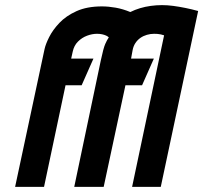

<svg xmlns="http://www.w3.org/2000/svg" viewBox="-20 -730 794 750"><path d="M621 -592 496 0H608L754 -687Q729 -694 704 -699Q679 -704 656.5 -707Q634 -710 613 -710Q591 -710 569 -707Q547 -704 527 -698Q507 -692 489 -683Q460 -695 432 -700Q404 -705 378 -705Q320 -705 279 -686.5Q238 -668 212 -640.5Q186 -613 172 -585Q158 -557 154 -538L39 0H152L236 -397H299L345 -501H258L264 -528Q269 -552 284.5 -567.5Q300 -583 320 -590.5Q340 -598 359 -598Q370 -598 379 -596Q388 -594 394.5 -591Q401 -588 405 -584Q398 -574 391 -558Q384 -542 374 -495L270 0H385L470 -397H535L581 -501H492L498 -534Q501 -550 509 -562Q517 -574 528.5 -582Q540 -590 554 -594Q568 -598 582 -598Q589 -598 595.5 -597.5Q602 -597 608.5 -595.5Q615 -594 621 -592Z"/></svg>

Font: Advent Pro
Style: Italic
Weight: 400
Italic angle: -12°
Designer: VivaRado, Andreas Kalpakidis
Foundry: VivaRado, Andreas Kalpakidis
Version: Version 3.000